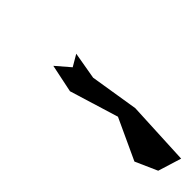

<svg xmlns="http://www.w3.org/2000/svg" viewBox="30 -787 651 651"><g transform="rotate(45 355.0 -462.0)"><path d="M181 -432 282 -411 458 -465 605 -397 684 -432 710 -516 479 -527 305 -499 207 -516 231 -475Z"/></g></svg>

Font: bitstorm
Style: obl
Weight: 400
Version: Version 0.2